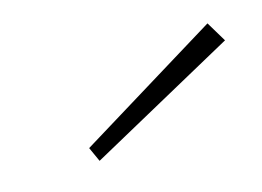

<svg xmlns="http://www.w3.org/2000/svg" viewBox="-33 -736 292 214"><g transform="rotate(-10 113.5 -629.0)"><path d="M66 -564 57 -580 211 -694 227 -672Z"/></g></svg>

Font: DM Sans 10pt Thin
Style: Italic
Weight: 250
Italic angle: -10°
Version: Version 4.004;gftools[0.9.30]